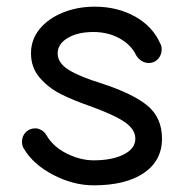

<svg xmlns="http://www.w3.org/2000/svg" viewBox="-20 -541 553 576"><path d="M51 -96Q46 -104 46 -116Q46 -133 57.5 -144.5Q69 -156 86 -156Q95 -156 104.5 -150.5Q114 -145 119 -136Q139 -101 180 -80.5Q221 -60 261 -60Q316 -60 351 -77.5Q386 -95 386 -125Q386 -152 356 -173.5Q326 -195 252 -222Q200 -240 163 -258.5Q126 -277 99.5 -307.5Q73 -338 73 -381Q73 -422 98.5 -453.5Q124 -485 168 -503Q212 -521 264 -521Q332 -521 385 -491.5Q438 -462 461 -410Q465 -403 465 -393Q465 -376 454 -364Q443 -352 426 -352Q415 -352 404.5 -358.5Q394 -365 388 -376Q373 -407 338.5 -426Q304 -445 260 -445Q213 -445 183 -427Q153 -409 153 -381Q153 -352 186 -331.5Q219 -311 284 -291Q379 -260 422.5 -224Q466 -188 466 -125Q466 -59 411.5 -22Q357 15 261 15Q200 15 139.5 -16.5Q79 -48 51 -96Z"/></svg>

Font: Tsukimi Rounded Medium
Style: Regular
Weight: 500
Designer: Takashi Funayama
Foundry: Takashi Funayama
Version: Version 1.032; ttfautohint (v1.8.3)